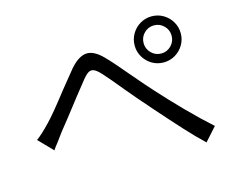

<svg xmlns="http://www.w3.org/2000/svg" viewBox="-95 -835 1168 956"><g transform="rotate(-15 488.5 -357.5)"><path d="M116.3 -312.7Q152.1 -348.5 235.8 -456.4Q276.4 -506.6 308.6 -546.1Q352.1 -597 392.3 -600.8Q432.6 -604.6 479.5 -556.4Q515 -520.4 580 -442.5Q645.6 -365.4 675.4 -333.3Q729.5 -273.3 794.7 -206.8Q860 -140.4 919.7 -87.2L858.2 -18.6Q812.7 -61.8 763 -116.1Q713.3 -170.5 642.6 -250.7Q636 -259.2 629 -266.5Q604.4 -293.8 583.5 -318.5Q562.6 -343.1 538.9 -371.3Q469.5 -455.9 445.2 -481.9Q424.4 -504.6 410 -510.7Q395.5 -516.8 382.3 -509.2Q369 -501.5 350.8 -479L293.1 -406.4Q217.3 -308.1 173.5 -254Q162.8 -240.1 142.9 -212.2Q125.4 -190.7 116.3 -176.5L46.4 -248.7Q76.2 -270.8 116.3 -312.7ZM756 -504.5Q785.5 -504.5 806.7 -525.7Q827.9 -546.9 827.9 -577Q827.9 -607.2 806.7 -628.4Q785.5 -649.5 756 -649.5Q725.8 -649.5 704.7 -628.4Q683.5 -607.2 683.5 -577Q683.5 -546.9 704.7 -525.7Q725.8 -504.5 756 -504.5ZM756 -696Q788.5 -696 815.7 -680Q842.9 -663.9 858.9 -636.7Q875 -609.5 875 -577Q875 -544.6 858.9 -517.5Q842.9 -490.5 815.7 -474.4Q788.5 -458.4 756 -458.4Q723.5 -458.4 696.5 -474.4Q669.4 -490.5 653.4 -517.5Q637.3 -544.6 637.3 -577Q637.3 -609.5 653.4 -636.7Q669.4 -663.9 696.5 -680Q723.5 -696 756 -696Z"/></g></svg>

Font: Min Sans VF VF
Style: Regular
Weight: 400
Designer: Jinseong-Kim, NotoSansCJK, Nunito
Foundry: Jinseong-Kim
Version: Version 1.420;Glyphs 3.1.2 (3151)